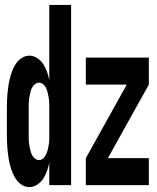

<svg xmlns="http://www.w3.org/2000/svg" viewBox="-20 -755 640 783"><path d="M100 8Q84 8 70 -0.5Q56 -9 46.5 -22.5Q37 -36 31 -51Q25 -66 21 -81.5Q17 -97 14.5 -113Q12 -129 10.5 -145.5Q9 -162 8.5 -178Q8 -194 8 -210V-310Q8 -326 8.5 -342Q9 -358 10.5 -374.5Q12 -391 14.5 -407Q17 -423 21 -438.5Q25 -454 31 -469Q37 -484 46.5 -497.5Q56 -511 70 -519.5Q84 -528 100 -528Q117 -528 132.5 -517.5Q148 -507 157 -492.5Q166 -478 172 -461.5Q178 -445 181 -427V-735H270V0H181V-93Q178 -75 172 -58.5Q166 -42 157 -27.5Q148 -13 132.5 -2.5Q117 8 100 8ZM139 -102Q149 -102 157 -110Q165 -118 169 -127.5Q173 -137 175.5 -147.5Q178 -158 179.5 -168.5Q181 -179 181 -189.5Q181 -200 181 -210V-310Q181 -318 181 -326Q181 -334 180.5 -341.5Q180 -349 178.5 -357Q177 -365 175.5 -372.5Q174 -380 171.5 -387.5Q169 -395 164.5 -402Q160 -409 153.5 -413.5Q147 -418 139 -418Q132 -418 125 -413.5Q118 -409 113.5 -402Q109 -395 106.5 -387.5Q104 -380 102.5 -372.5Q101 -365 99.5 -357Q98 -349 97.5 -341.5Q97 -334 97 -326Q97 -318 97 -310V-210Q97 -202 97 -194Q97 -186 97.5 -178.5Q98 -171 99.5 -163Q101 -155 102.5 -147.5Q104 -140 106.5 -132.5Q109 -125 113.5 -118Q118 -111 125 -106.5Q132 -102 139 -102ZM330 0V-110L497 -410H330V-520H587V-410L420 -110H587V0Z"/></svg>

Font: Iosevka Extrabold Extended
Style: Regular
Weight: 800
Width: 7
Monospace: yes
Designer: Belleve Invis
Foundry: Belleve Invis
Version: Version 32.5.0; ttfautohint (v1.8.4)